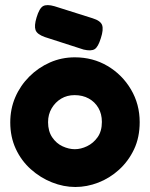

<svg xmlns="http://www.w3.org/2000/svg" viewBox="-20 -730 599 767"><path d="M281 17Q234 17 187.5 -1.5Q141 -20 103 -54Q65 -88 43 -135.5Q21 -183 21 -241Q21 -295 41 -341.5Q61 -388 97 -424Q133 -460 179.5 -480.5Q226 -501 279 -501Q351 -501 409.5 -466.5Q468 -432 503 -373Q538 -314 538 -242Q538 -181 515.5 -133.5Q493 -86 455.5 -52Q418 -18 372.5 -0.5Q327 17 281 17ZM279 -134Q303 -134 328 -146Q353 -158 370 -182Q387 -206 387 -243Q387 -275 373 -299Q359 -323 334.5 -336.5Q310 -350 278 -350Q248 -350 224.5 -336Q201 -322 186.5 -297.5Q172 -273 172 -242Q172 -206 188.5 -181.5Q205 -157 230 -145.5Q255 -134 279 -134ZM314 -532 159 -582Q128 -593 122 -610Q116 -627 126 -660Q137 -697 152 -705.5Q167 -714 198 -705L350 -657Q382 -647 388 -629.5Q394 -612 383 -578Q372 -542 358 -533.5Q344 -525 314 -532Z"/></svg>

Font: Fredoka SemiBold
Style: Regular
Weight: 600
Designer: Ben Nathan
Foundry: Milena B. Brandão, Ben Nathan
Version: Version 2.001